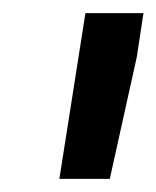

<svg xmlns="http://www.w3.org/2000/svg" viewBox="-20 -770 238 292"><path d="M188 -683.1 147 -498H70.3L109.9 -750H198.2Z"/></svg>

Font: Roboto Medium
Style: Italic
Weight: 500
Italic angle: -12°
Designer: Google
Version: Version 2.134; 2016